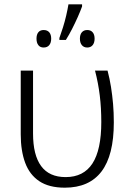

<svg xmlns="http://www.w3.org/2000/svg" viewBox="-20 -859 605 889"><path d="M280 10Q207 10 162 -20Q117 -50 96.5 -105.5Q76 -161 76 -237V-532H133V-241Q133 -141 170.5 -90Q208 -39 284 -39Q367 -39 408 -102Q449 -165 449 -294Q449 -359 442 -416.5Q435 -474 420 -532H478Q488 -494 494 -456Q500 -418 503.5 -378Q507 -338 507 -292Q507 -140 450 -65Q393 10 280 10ZM360 -829Q352 -807 340 -780Q328 -753 314 -725.5Q300 -698 285 -674H255V-683Q263 -705 271.5 -732Q280 -759 286.5 -787Q293 -815 297 -839H360ZM182 -720Q199 -720 208 -709.5Q217 -699 217 -680Q217 -661 208 -650Q199 -639 182 -639Q166 -639 157.5 -650Q149 -661 149 -680Q149 -699 157.5 -709.5Q166 -720 182 -720ZM384 -720Q400 -720 409 -709.5Q418 -699 418 -680Q418 -661 409 -650Q400 -639 384 -639Q368 -639 359 -650Q350 -661 350 -680Q350 -699 359 -709.5Q368 -720 384 -720Z"/></svg>

Font: Noto Sans Display Light
Style: Regular
Weight: 300
Designer: Monotype Design Team
Foundry: Monotype Imaging Inc.
Version: Version 2.003